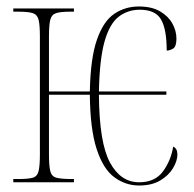

<svg xmlns="http://www.w3.org/2000/svg" viewBox="-20 -562 597 592"><path d="M409 10Q367 10 332.5 -15.5Q298 -41 278 -102.5Q258 -164 257 -270H131V-86Q131 -51 135 -34.5Q139 -18 154 -14Q169 -10 202 -10H208V0H21V-10H36Q67 -10 81 -14Q95 -18 99 -34.5Q103 -51 103 -86V-450Q103 -485 99 -501Q95 -517 81 -521.5Q67 -526 36 -526H21V-536H208V-526H197Q167 -526 153 -521.5Q139 -517 135 -501Q131 -485 131 -450V-280H257Q259 -383 279 -440Q299 -497 332.5 -519.5Q366 -542 408 -542Q448 -542 473.5 -527Q499 -512 511.5 -489.5Q524 -467 524 -443Q524 -418 513.5 -412Q503 -406 494 -406Q494 -472 476.5 -502Q459 -532 411 -532Q374 -532 346 -510.5Q318 -489 302.5 -434.5Q287 -380 285 -280H493V-270H285Q286 -122 319 -61Q352 0 409 0Q458 0 482.5 -33.5Q507 -67 514 -110Q527 -104 527 -86Q527 -66 513.5 -43.5Q500 -21 474 -5.5Q448 10 409 10Z"/></svg>

Font: Noto Serif Display ExtraCondensed Thin
Style: Regular
Weight: 100
Width: 2
Designer: Monotype Design Team
Foundry: Monotype Imaging Inc.
Version: Version 2.009